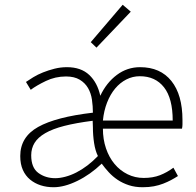

<svg xmlns="http://www.w3.org/2000/svg" viewBox="-20 -774 824 806"><path d="M205 12Q176 12 151 4Q126 -4 106.5 -20Q87 -36 76 -60.5Q65 -85 65 -119Q65 -199 140 -241Q215 -283 370 -301Q370 -328 366 -355.5Q362 -383 349.5 -404.5Q337 -426 314.5 -439.5Q292 -453 257 -453Q212 -453 172.5 -434Q133 -415 109 -397L89 -430Q102 -439 120 -450Q138 -461 160.5 -470Q183 -479 208.5 -485.5Q234 -492 261 -492Q320 -492 354.5 -459.5Q389 -427 401 -372Q427 -427 470.5 -459.5Q514 -492 568 -492Q653 -492 699.5 -434Q746 -376 746 -270Q746 -261 746 -252Q746 -243 744 -234H412Q412 -189 425 -151Q438 -113 461 -85.5Q484 -58 515.5 -42.5Q547 -27 583 -27Q622 -27 651.5 -38.5Q681 -50 708 -70L727 -35Q713 -26 698 -18Q683 -10 665 -3Q647 4 626 8Q605 12 579 12Q547 12 521 3.5Q495 -5 474 -19Q453 -33 436.5 -51Q420 -69 407 -87Q359 -41 304.5 -14.5Q250 12 205 12ZM212 -26Q231 -26 254 -32Q277 -38 300.5 -50Q324 -62 347 -79.5Q370 -97 391 -119Q380 -141 375 -173.5Q370 -206 370 -240L369 -267Q299 -258 250 -245.5Q201 -233 170 -215Q139 -197 125 -174Q111 -151 111 -122Q111 -70 141 -48Q171 -26 212 -26ZM412 -268H705Q705 -361 668.5 -407.5Q632 -454 567 -454Q537 -454 510.5 -440.5Q484 -427 463.5 -402.5Q443 -378 429.5 -343.5Q416 -309 412 -268ZM385 -574 361 -597 495 -754 529 -725Z"/></svg>

Font: Giro Light
Style: Regular
Weight: 300
Designer: Paul D. Hunt
Foundry: Adobe Systems Incorporated
Version: Version 1.000;PS 1.0;hotconv 1.0.88;makeotf.lib2.5.647800